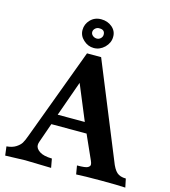

<svg xmlns="http://www.w3.org/2000/svg" viewBox="-132 -1033 1012 1143"><g transform="rotate(15 373.5 -462.0)"><path d="M323 -529 246 -312H413ZM129 0 7 4 0 -51Q35 -54 57 -68Q79 -82 89 -98Q99 -114 111 -148L320 -710H407L643 -132Q660 -86 680 -68Q700 -50 736 -50L747 3Q701 0 596 0Q491 0 444 3L435 -50Q488 -50 501 -58Q514 -66 514 -75Q514 -85 508 -98L441 -248H224L182 -128Q178 -117 178 -107Q178 -86 203 -69Q228 -52 280 -51L290 4ZM387 -843Q387 -873 354 -873Q339 -874 328 -864Q317 -854 317 -841Q317 -828 328 -819Q339 -810 353 -810Q367 -810 377 -820Q387 -830 387 -843ZM286 -777Q258 -802 258 -838Q258 -874 284 -901Q310 -928 350 -928Q390 -928 418 -904Q446 -880 445 -844Q445 -808 416 -779Q387 -751 350 -751Q314 -751 286 -777Z"/></g></svg>

Font: Lusitana
Style: Bold
Weight: 700
Designer: Ana Paula Megda
Foundry: Ana Paula Megda
Version: Version 1.001; ttfautohint (v1.4.1)